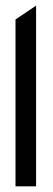

<svg xmlns="http://www.w3.org/2000/svg" viewBox="-20 -661 188 681"><path d="M35 0H108V-641L35 -592Z"/></svg>

Font: Charger Sport
Style: Df
Weight: 400
Designer: Jasper
Foundry: Cannot Into Space Fonts
Version: Version 1.1